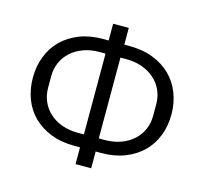

<svg xmlns="http://www.w3.org/2000/svg" viewBox="-108 -846 1059 996"><g transform="rotate(15 422.0 -348.0)"><path d="M380 -61H349Q278 -61 222.5 -83Q167 -105 128.5 -143Q90 -181 70 -233.5Q50 -286 50 -348Q50 -409 70.5 -462Q91 -515 129.5 -553Q168 -591 223.5 -613Q279 -635 350 -635H380V-725H464V-635H494Q564 -635 620 -613Q676 -591 714.5 -553Q753 -515 773.5 -462Q794 -409 794 -348Q794 -286 773.5 -233.5Q753 -181 714.5 -143Q676 -105 620 -83Q564 -61 494 -61H464V29H380ZM382 -131V-565H350Q303 -565 264.5 -551Q226 -537 198 -512Q170 -487 155 -453Q140 -419 140 -379V-317Q140 -277 155 -243Q170 -209 197.5 -184Q225 -159 263.5 -145Q302 -131 349 -131ZM494 -131Q541 -131 579.5 -145Q618 -159 646 -184Q674 -209 689 -243Q704 -277 704 -317V-379Q704 -419 689 -453Q674 -487 646 -512Q618 -537 579.5 -551Q541 -565 494 -565H462V-131Z"/></g></svg>

Font: IBM Plex Sans
Style: Regular
Weight: 400
Designer: Mike Abbink, Paul van der Laan, Pieter van Rosmalen
Foundry: Bold Monday
Version: Version 3.005